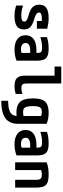

<svg xmlns="http://www.w3.org/2000/svg" viewBox="1005 -1775 990 3040"><g transform="rotate(90 1500.0 -255.0)"><path d="M233 10Q188 10 148 3.5Q108 -3 68 -16V-124Q112 -110 151 -103.5Q190 -97 228 -97Q278 -97 300 -109Q322 -121 322 -147Q322 -161 312 -171.5Q302 -182 281.5 -192Q261 -202 227 -211Q135 -235 94.5 -275Q54 -315 54 -382Q54 -459 105.5 -494.5Q157 -530 268 -530Q307 -530 345 -525Q383 -520 435 -508V-344H312V-484L365 -416Q333 -420 313.5 -421.5Q294 -423 277 -423Q226 -423 202 -411.5Q178 -400 178 -376Q178 -361 189 -348.5Q200 -336 222.5 -324.5Q245 -313 283 -302Q373 -275 409.5 -238.5Q446 -202 446 -140Q446 -62 394.5 -26Q343 10 233 10Z M765 10Q657 10 597.5 -36Q538 -82 538 -165Q538 -249 599.5 -293Q661 -337 778 -337H879V-238H780Q661 -238 661 -166Q661 -131 687 -111.5Q713 -92 760 -92Q787 -92 809.5 -99Q832 -106 850 -119L818 -53V-337Q818 -376 812 -395Q806 -414 788 -420Q770 -426 733 -426Q707 -426 683 -424Q659 -422 631.5 -416Q604 -410 568 -399V-503Q603 -516 649 -523Q695 -530 746 -530Q821 -530 863.5 -513Q906 -496 923.5 -454.5Q941 -413 941 -340V-22Q907 -7 859.5 1.5Q812 10 765 10Z M1346 10Q1255 10 1216.5 -27Q1178 -64 1178 -151V-624H1033V-730H1302V-181Q1302 -133 1317 -116Q1332 -99 1375 -99Q1401 -99 1424 -103.5Q1447 -108 1467 -117V-8Q1438 1 1408 5.5Q1378 10 1346 10Z M1576 111Q1704 111 1760.5 76.5Q1817 42 1817 -36V-467L1845 -402Q1816 -413 1794 -418Q1772 -423 1751 -423Q1716 -423 1696.5 -410Q1677 -397 1668.5 -366.5Q1660 -336 1660 -282Q1660 -222 1669 -187.5Q1678 -153 1698.5 -139Q1719 -125 1757 -125Q1777 -125 1798.5 -129Q1820 -133 1849 -141L1880 -33Q1854 -27 1826 -23.5Q1798 -20 1766 -20Q1684 -20 1633.5 -46.5Q1583 -73 1560.5 -131Q1538 -189 1538 -284Q1538 -374 1560 -428Q1582 -482 1632.5 -506Q1683 -530 1767 -530Q1868 -530 1940 -498V-44Q1940 91 1851 155.5Q1762 220 1576 220Z M2265 10Q2157 10 2097.5 -36Q2038 -82 2038 -165Q2038 -249 2099.5 -293Q2161 -337 2278 -337H2379V-238H2280Q2161 -238 2161 -166Q2161 -131 2187 -111.5Q2213 -92 2260 -92Q2287 -92 2309.5 -99Q2332 -106 2350 -119L2318 -53V-337Q2318 -376 2312 -395Q2306 -414 2288 -420Q2270 -426 2233 -426Q2207 -426 2183 -424Q2159 -422 2131.5 -416Q2104 -410 2068 -399V-503Q2103 -516 2149 -523Q2195 -530 2246 -530Q2321 -530 2363.5 -513Q2406 -496 2423.5 -454.5Q2441 -413 2441 -340V-22Q2407 -7 2359.5 1.5Q2312 10 2265 10Z M2550 -498Q2591 -515 2637 -522.5Q2683 -530 2740 -530Q2821 -530 2866.5 -513Q2912 -496 2931 -454.5Q2950 -413 2950 -340V0H2827V-333Q2827 -368 2819 -387.5Q2811 -407 2792.5 -415Q2774 -423 2741 -423Q2723 -423 2708 -420.5Q2693 -418 2675.5 -411Q2658 -404 2631 -389L2673 -466V0H2550Z"/></g></svg>

Font: M PLUS 1 Code SemiBold
Style: Regular
Weight: 600
Designer: Coji Morishita
Foundry: UNDERFOREST DESIGN
Version: Version 1.005